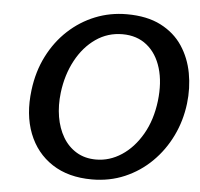

<svg xmlns="http://www.w3.org/2000/svg" viewBox="-53 -797 901 866"><g transform="rotate(5 397.5 -364.0)"><path d="M394 14Q287 14 213.8 -34Q140.5 -82 107.2 -167.2Q74 -252.5 88 -364Q98.5 -449 133.8 -518.5Q169 -588 223 -638Q277 -688 344.2 -715Q411.5 -742 487 -742Q578.5 -742 641 -710Q703.5 -678 739.5 -623.8Q775.5 -569.5 788 -502Q800.5 -434.5 792 -364Q782.5 -285.5 749.2 -217Q716 -148.5 663.2 -96.5Q610.5 -44.5 542.2 -15.2Q474 14 394 14ZM405 -77Q466 -77 520.2 -112.5Q574.5 -148 612 -212.8Q649.5 -277.5 660 -364Q670 -448.5 650.5 -513.2Q631 -578 586 -614.2Q541 -650.5 475.5 -650.5Q408.5 -650.5 354.5 -613Q300.5 -575.5 265.5 -510.5Q230.5 -445.5 220.5 -364Q213.5 -306 222.2 -254.2Q231 -202.5 254.5 -162.8Q278 -123 316 -100Q354 -77 405 -77Z"/></g></svg>

Font: Expletus Sans SemiBold
Style: Italic
Weight: 600
Italic angle: -7°
Version: Version 7.500